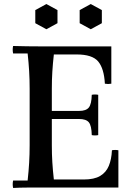

<svg xmlns="http://www.w3.org/2000/svg" viewBox="-20 -930 654 952"><path d="M45 2Q41 -17 45 -35H117Q122 -80 124.5 -122.5Q127 -165 127 -210V-490Q127 -535 124.5 -577.5Q122 -620 117 -665H45Q41 -684 45 -702Q80 -701 114 -700.5Q148 -700 182 -700H532V-515Q516 -512 500 -515Q496 -590 467 -625Q438 -660 360 -660H247Q242 -615 239.5 -575Q237 -535 237 -490V-210Q237 -165 239.5 -125Q242 -85 247 -40H395Q447 -40 476.5 -57.5Q506 -75 519.5 -107.5Q533 -140 535 -185Q551 -188 567 -185V0H182Q148 0 114 0Q80 0 45 2ZM435 -260Q434 -307 420.5 -323.5Q407 -340 372 -340H182V-380H372Q407 -380 420.5 -397Q434 -414 435 -460Q451 -463 467 -460V-260Q451 -257 435 -260ZM210 -910 265 -880V-815L210 -785L155 -815V-880ZM430 -910 485 -880V-815L430 -785L375 -815V-880Z"/></svg>

Font: Poltawski Nowy
Style: Regular
Weight: 400
Designer: Adam Pótawski, Mateusz Machalski, Borys Kosmynka, Ania Wieluska
Foundry: Capitalics.wtf
Version: Version 1.001;gftools[0.9.25]